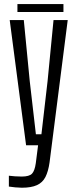

<svg xmlns="http://www.w3.org/2000/svg" viewBox="-20 -696 362 920"><path d="M85 203.5Q72 203.5 53.5 201.8Q35 200 22.5 198V146Q34 147.5 51.5 148.8Q69 150 84 150Q120.5 150 133.5 136Q146.5 122 151.5 86L162.5 0H105L26.5 -600H94L122.5 -307.5L152 -52.5H178.5L208 -307.5L236.5 -600H304.5L217.5 82Q211.5 125 197.8 152Q184 179 156.8 191.2Q129.5 203.5 85 203.5ZM63.5 -676.5H284V-638.5H63.5Z"/></svg>

Font: Big Shoulders Display Thin
Style: Regular
Weight: 400
Version: Version 2.002